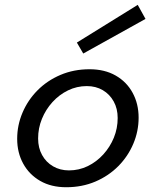

<svg xmlns="http://www.w3.org/2000/svg" viewBox="-20 -771 654 806"><path d="M356 -480.3Q419.3 -480.3 465.5 -453.9Q511.8 -427.5 536.8 -381.3Q561.9 -335.2 561.9 -277Q561.9 -220 539.6 -167.4Q517.4 -114.8 476.7 -73.6Q435.9 -32.5 380.2 -8.7Q324.4 15 258 15Q195 15 149 -11.4Q102.9 -37.8 77.5 -83.9Q52.1 -130.1 52.1 -188.2Q52.1 -245.3 74.4 -297.8Q96.6 -350.4 137.3 -391.6Q178.1 -432.8 233.8 -456.5Q289.6 -480.3 356 -480.3ZM269.5 -55.7Q311.5 -55.7 348.4 -73.6Q385.3 -91.6 413.7 -122.8Q442 -154 458 -193.1Q474 -232.3 474 -275.6Q474 -315 457.3 -345.1Q440.7 -375.2 411.6 -392.4Q382.5 -409.6 344.5 -409.6Q302.5 -409.6 265.6 -391.6Q228.7 -373.7 200.3 -342.5Q172 -311.3 156 -272.1Q140 -233 140 -189.6Q140 -150.3 156.7 -120.2Q173.3 -90 202.8 -72.8Q232.2 -55.7 269.5 -55.7ZM302.7 -592.3 558.2 -750.6 590.8 -691.6 329.5 -546.3Z"/></svg>

Font: Intel One Mono Light
Style: Italic
Weight: 300
Italic angle: -16°
Monospace: yes
Designer: Fred Shallcrass
Foundry: Frere-Jones Type LLC
Version: Version 1.004